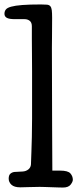

<svg xmlns="http://www.w3.org/2000/svg" viewBox="-49 -841 347 862"><path d="M185 -761Q185 -711 184.5 -675Q184 -639 184 -626Q184 -408 185 -273.5Q186 -139 186 -75H221Q256 -75 267 -62.5Q278 -50 278 -34Q278 -25 268 -12Q258 1 233 1Q226 1 211.5 0.5Q197 0 181.5 -0.5Q166 -1 151.5 -1.5Q137 -2 129 -2Q102 -2 80 -1Q58 0 42 0Q15 0 2.5 -11.5Q-10 -23 -10 -39Q-10 -55 -2 -61.5Q6 -68 16 -69L53 -71Q68 -72 78.5 -80.5Q89 -89 90 -103Q91 -129 92 -159Q93 -189 94 -225.5Q95 -262 95 -308Q95 -354 95 -413Q95 -474 95 -520Q95 -566 94.5 -602Q94 -638 94 -666.5Q94 -695 94 -723Q94 -740 84.5 -747.5Q75 -755 61 -755H18Q-8 -755 -18.5 -761Q-29 -767 -29 -779Q-29 -790 -23 -798Q-17 -806 1 -811Q19 -816 51 -818.5Q83 -821 135 -821Q152 -821 162 -820Q172 -819 177 -813Q182 -807 183.5 -795Q185 -783 185 -761Z"/></svg>

Font: Life Savers ExtraBold
Style: Regular
Weight: 800
Designer: Pablo Impallari, Rodrigo Fuenzalida, Brenda Gallo
Foundry: Pablo Impallari, Rodrigo Fuenzalida, Brenda Gallo
Version: Version 3.001; ttfautohint (v0.95) -l 8 -r 50 -G 200 -x 14 -